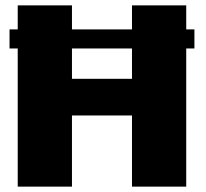

<svg xmlns="http://www.w3.org/2000/svg" viewBox="-20 -695 767 715"><path d="M15.5 -514.5H704V-585.5H15.5ZM46 0H248V-265H471.5V0H673.5V-675H471.5V-401.5H248V-675H46Z"/></svg>

Font: Anybody UltraCondensed Thin ExtraBold
Style: Regular
Weight: 800
Version: Version 1.111